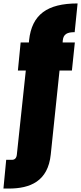

<svg xmlns="http://www.w3.org/2000/svg" viewBox="-87 -808 471 1116"><path d="M81 -561H33L17 -398H63L11 90C9 111 -1 121 -18 121H-51L-67 288H-36C88 288 192 246 208 90L259 -398H331L348 -561H277L278 -574C282 -610 304 -621 347 -621L364 -788C187 -788 98 -723 82 -574Z"/></svg>

Font: SVN-Poppins ExtraBold
Style: Regular
Weight: 800
Designer: Ninad Kale (Devanagari), Jonny Pinhorn (Latin)
Foundry: Indian Type Foundry
Version: Version 3.002 2017; ttfautohint (v1.8.3)